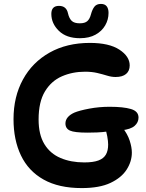

<svg xmlns="http://www.w3.org/2000/svg" viewBox="-20 -949 744 980"><path d="M531 -278Q501 -274 475.5 -273Q450 -272 427 -272Q360 -272 337 -282.5Q314 -293 314 -319Q314 -336 325.5 -350Q337 -364 359 -374Q385 -385 435.5 -394.5Q486 -404 540 -404Q610 -404 648.5 -392.5Q687 -381 687 -349Q687 -324 667 -306.5Q647 -289 601 -284ZM605 -298Q631 -265 642 -231Q653 -197 653 -170Q653 -125 626.5 -83.5Q600 -42 544 -15.5Q488 11 397 11Q280 11 202.5 -32.5Q125 -76 87 -155.5Q49 -235 49 -341Q49 -455 97 -543Q145 -631 233 -680.5Q321 -730 439 -730Q537 -730 589.5 -695.5Q642 -661 642 -615Q642 -587 623.5 -571.5Q605 -556 570 -556Q549 -556 526.5 -563Q504 -570 476.5 -576.5Q449 -583 414 -583Q350 -583 296 -559.5Q242 -536 209.5 -482.5Q177 -429 177 -339Q177 -262 206.5 -213.5Q236 -165 289 -142.5Q342 -120 410 -120Q456 -120 482.5 -130Q509 -140 520.5 -160Q532 -180 532 -211Q532 -228 527.5 -253Q523 -278 514 -303ZM388 -754Q319 -754 280.5 -791.5Q242 -829 242 -878Q242 -919 281 -919Q319 -919 327 -881Q333 -855 346 -842.5Q359 -830 387 -830Q413 -830 425.5 -841Q438 -852 444 -875Q451 -901 462 -915Q473 -929 495 -929Q515 -929 524.5 -917Q534 -905 534 -883Q534 -849 517 -819.5Q500 -790 467.5 -772Q435 -754 388 -754Z"/></svg>

Font: DynaPuff
Style: Regular
Weight: 400
Designer: Toshi Omagari, Jennifer Daniel
Foundry: Google Fonts
Version: Version 2.000